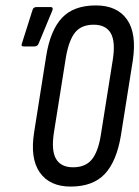

<svg xmlns="http://www.w3.org/2000/svg" viewBox="-20 -681 513 707"><path d="M240 6Q163 6 126.5 -46Q90 -98 106 -196L150 -474Q165 -569 208 -615Q251 -661 333 -661Q411 -661 447.5 -609.5Q484 -558 469 -458L425 -181Q409 -86 365.5 -40Q322 6 240 6ZM249 -65Q294 -65 317.5 -93Q341 -121 351 -182L395 -459Q406 -527 388 -558.5Q370 -590 325 -590Q280 -590 257 -562Q234 -534 223 -472L179 -196Q168 -128 186 -96.5Q204 -65 249 -65ZM67 -510Q56 -510 61 -522L100 -645Q102 -651 106 -653Q110 -655 115 -655H167Q172 -655 173.5 -651.5Q175 -648 173 -643L122 -520Q120 -515 116 -512.5Q112 -510 106 -510Z"/></svg>

Font: Sofia Sans Extra Condensed Medium
Style: Italic
Weight: 500
Italic angle: -9°
Version: Version 4.100